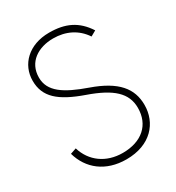

<svg xmlns="http://www.w3.org/2000/svg" viewBox="-181 -858 903 984"><g transform="rotate(-30 270.0 -366.5)"><path d="M279 14C424 14 498 -77 498 -182C498 -279 442 -349 297 -400C169 -445 99 -491 99 -573C99 -665 174 -711 262 -711C336 -711 398 -681 438 -621L470 -639C420 -716 355 -747 259 -747C138 -747 63 -671 63 -575C63 -479 125 -425 264 -376C401 -328 461 -273 461 -186C461 -86 392 -24 279 -24C181 -24 107 -78 81 -165L46 -153C74 -53 156 14 279 14Z"/></g></svg>

Font: Kreadon Extra Light
Style: Regular
Weight: 200
Designer: kohakuno
Foundry: StudioGnu
Version: Version 1.000;Glyphs 3.1.2 (3151)